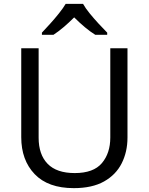

<svg xmlns="http://www.w3.org/2000/svg" viewBox="-20 -964 771 994"><path d="M640 -252Q640 -178 610 -118.5Q580 -59 518.5 -24.5Q457 10 362 10Q229 10 159.5 -62.5Q90 -135 90 -254V-714H180V-251Q180 -164 226.5 -116Q273 -68 367 -68Q464 -68 507.5 -119.5Q551 -171 551 -252V-714H640ZM410 -944Q422 -922 444.5 -894.5Q467 -867 491.5 -840.5Q516 -814 535 -795V-784H473Q447 -800 419 -823.5Q391 -847 364 -874Q337 -847 310 -824Q283 -801 257 -784H197V-795Q216 -815 239.5 -841Q263 -867 285 -894.5Q307 -922 320 -944Z"/></svg>

Font: Noto Sans Syloti Nagri
Style: Regular
Weight: 400
Designer: Monotype Design Team
Foundry: Monotype Imaging Inc.
Version: Version 2.003; ttfautohint (v1.8.4.7-5d5b)